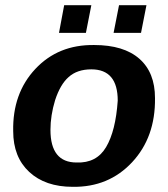

<svg xmlns="http://www.w3.org/2000/svg" viewBox="-20 -712 651 742"><path d="M579 -333Q581 -182 490.5 -85Q400 12 261 10Q155 10 93 -47.5Q31 -105 31 -205Q28 -351 116.5 -445.5Q205 -540 344 -538Q458 -538 518.5 -485Q579 -432 579 -333ZM435 -323Q435 -444 333 -444Q278 -444 245 -414Q213 -386 193 -325Q175 -266 175 -210Q175 -84 276 -84Q353 -81 390 -143.5Q427 -206 435 -323ZM525 -585H419L440 -692H546ZM312 -585H208L228 -692H333Z"/></svg>

Font: Libra Sans
Style: Bold Italic
Weight: 700
Italic angle: -12°
Foundry: Context Ltd
Version: Version 1.002